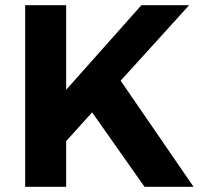

<svg xmlns="http://www.w3.org/2000/svg" viewBox="-20 -720 777 740"><path d="M726 0H537L335 -287L235 -176V0H77V-700H235V-374L525 -700H709L445 -409Z"/></svg>

Font: Montserrat-Arabic SemiBold
Style: Regular
Weight: 600
Designer: Mohamed Gaber
Foundry: Kief Type Foundry
Version: Version 5.008;PS 005.008;hotconv 1.0.88;makeotf.lib2.5.64775